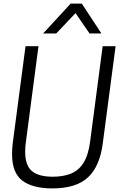

<svg xmlns="http://www.w3.org/2000/svg" viewBox="-20 -1037 679 1068"><path d="M544 -851ZM544 -851H478L400 -964L293 -851H220L373 -1017H435ZM272 11Q161 11 104 -32.5Q47 -76 47 -180Q47 -208 51 -242L122 -780H194L124 -247Q120 -218 120 -194Q120 -117 157.5 -85.5Q195 -54 274 -54Q331 -54 374 -71Q417 -88 444 -130.5Q471 -173 481 -247L551 -780H623L552 -242Q536 -113 470 -51Q404 11 272 11Z"/></svg>

Font: Tanohe Sans
Style: Italic
Weight: 400
Designer: Village Type and Design LLC & Cristiano Sobral
Foundry: Cooper Hewitt Smithsonian Design Museum
Version: Version 1.00;September 29, 2021;FontCreator 13.0.0.2655 64-b